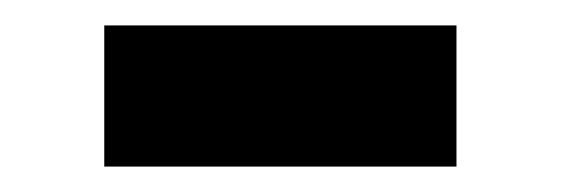

<svg xmlns="http://www.w3.org/2000/svg" viewBox="-20 -380 441 151"><path d="M62 -249V-360H339V-249Z"/></svg>

Font: IBM Plex Sans Hebrew Medium
Style: Regular
Weight: 500
Designer: Mike Abbink, Paul van der Laan, Pieter van Rosmalen, Yanek Iontef
Foundry: Bold Monday
Version: Version 1.2